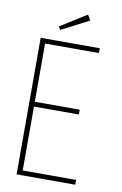

<svg xmlns="http://www.w3.org/2000/svg" viewBox="-87 -814 548 864"><g transform="rotate(10 187.5 -382.0)"><path d="M52 0V-624H322V-602H76V-336H281V-314H76V-22H320V0ZM132 -674 124 -689 244 -764 258 -739Z"/></g></svg>

Font: Inconsolata Condensed ExtraLight
Style: Regular
Weight: 200
Width: 3
Monospace: yes
Designer: Raph Levien, Cyreal, Brenton Simpson
Foundry: Raph Levien, Cyreal, Google
Version: Version 3.100; ttfautohint (v1.8.4.7-5d5b)